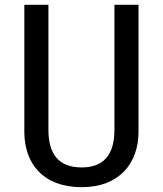

<svg xmlns="http://www.w3.org/2000/svg" viewBox="-20 -764 676 797"><path d="M555 -744H455V-225C455 -125 413 -69 319 -69C224 -69 181 -124 181 -225V-744H81V-217C81 -85 159 13 319 13C475 13 555 -86 555 -217Z"/></svg>

Font: Glow Sans SC Condensed Medium
Style: Regular
Weight: 600
Width: 3
Designer: Ryoko NISHIZUKA (kana, bopomofo & ideographs); Paul D. Hunt (Latin, Greek & Cyrillic); Sandoll Communications, Soo-young
Version: Version 0.93